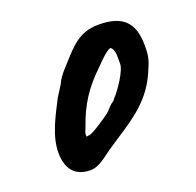

<svg xmlns="http://www.w3.org/2000/svg" viewBox="-79 -591 558 547"><g transform="rotate(-20 200.0 -317.0)"><path d="M375 -407C375 -477 344 -508 271 -508C212 -508 185 -475 148 -434C136 -421 120 -404 113 -387C113 -386 94 -357 91 -352C68 -307 39 -255 39 -204C39 -158 59 -126 109 -126C136 -126 159 -149 180 -163C255 -214 320 -246 357 -330C371 -362 375 -372 375 -407ZM130 -220V-227C130 -234 134 -238 136 -245C158 -308 184 -348 232 -394C242 -404 266 -430 280 -434C295 -424 290 -398 291 -383C292 -362 257 -311 241 -295C239 -290 232 -286 228 -283C220 -276 214 -267 206 -261C195 -253 145 -218 137 -221C135 -220 134 -220 132 -220Z"/></g></svg>

Font: ChillLongCangKaiShu Bold
Style: Regular
Weight: 700
Version: Version 3.500;Glyphs 3.1.1 (3135)